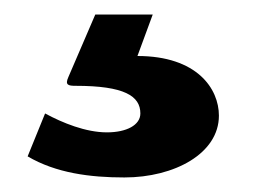

<svg xmlns="http://www.w3.org/2000/svg" viewBox="-20 -25 351 264"><path d="M281 134C281 97 251 52 169 52L190 -5H111L74 81C69 92 74 93 84 93C151 93 173 107 173 131C173 147 154 157 127 157C98 157 66 144 42 131L18 190C57 213 104 219 151 219C220 219 281 186 281 134Z"/></svg>

Font: United Sans Black
Style: Regular
Weight: 900
Designer: Pablo Impallari, Rodrigo Fuenzalida (Modified by Dan O. Williams)
Version: Version 1.000;PS 001.000;hotconv 1.0.88;makeotf.lib2.5.64775